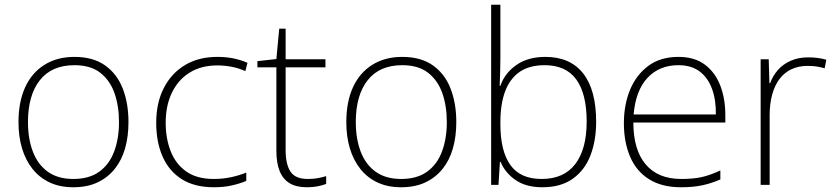

<svg xmlns="http://www.w3.org/2000/svg" viewBox="-20 -780 3522 810"><path d="M522 -265Q522 -205 508 -155Q494 -105 464.5 -68Q435 -31 391.5 -10.5Q348 10 289 10Q233 10 190 -10Q147 -30 117.5 -67Q88 -104 73 -154Q58 -204 58 -265Q58 -350 86 -411.5Q114 -473 167.5 -506.5Q221 -540 294 -540Q373 -540 423.5 -504Q474 -468 498 -406Q522 -344 522 -265ZM98 -265Q98 -194 119 -139.5Q140 -85 182.5 -55Q225 -25 289 -25Q356 -25 398.5 -55.5Q441 -86 461.5 -140.5Q482 -195 482 -265Q482 -333 463 -387Q444 -441 403 -473Q362 -505 294 -505Q198 -505 148 -441.5Q98 -378 98 -265Z M883 10Q801 10 747 -24Q693 -58 666 -119.5Q639 -181 639 -262Q639 -346 671 -408.5Q703 -471 760.5 -505.5Q818 -540 897 -540Q934 -540 965.5 -533.5Q997 -527 1024 -515L1015 -480Q986 -493 956 -498.5Q926 -504 897 -504Q829 -504 780.5 -474Q732 -444 705.5 -389.5Q679 -335 679 -262Q679 -195 700.5 -141Q722 -87 766.5 -56Q811 -25 882 -25Q920 -25 955 -32.5Q990 -40 1019 -52V-17Q994 -6 959.5 2Q925 10 883 10Z M1278 -25Q1302 -25 1321 -28.5Q1340 -32 1356 -37V-4Q1340 2 1320 6Q1300 10 1275 10Q1229 10 1201 -7.5Q1173 -25 1159.5 -59Q1146 -93 1146 -143V-496H1066V-522L1146 -531L1158 -659H1185V-530H1353V-496H1185V-146Q1185 -87 1205.5 -56Q1226 -25 1278 -25Z M1905 -265Q1905 -205 1891 -155Q1877 -105 1847.5 -68Q1818 -31 1774.5 -10.5Q1731 10 1672 10Q1616 10 1573 -10Q1530 -30 1500.5 -67Q1471 -104 1456 -154Q1441 -204 1441 -265Q1441 -350 1469 -411.5Q1497 -473 1550.5 -506.5Q1604 -540 1677 -540Q1756 -540 1806.5 -504Q1857 -468 1881 -406Q1905 -344 1905 -265ZM1481 -265Q1481 -194 1502 -139.5Q1523 -85 1565.5 -55Q1608 -25 1672 -25Q1739 -25 1781.5 -55.5Q1824 -86 1844.5 -140.5Q1865 -195 1865 -265Q1865 -333 1846 -387Q1827 -441 1786 -473Q1745 -505 1677 -505Q1581 -505 1531 -441.5Q1481 -378 1481 -265Z M2091 -535Q2091 -509 2090 -475Q2089 -441 2088 -418H2091Q2109 -471 2158 -505.5Q2207 -540 2281 -540Q2385 -540 2440 -470.5Q2495 -401 2495 -266Q2495 -187 2471 -124.5Q2447 -62 2396.5 -26Q2346 10 2268 10Q2199 10 2155 -20.5Q2111 -51 2092 -97H2089L2083 0H2052V-760H2091ZM2278 -505Q2213 -505 2172 -476.5Q2131 -448 2111 -394.5Q2091 -341 2091 -265V-256Q2091 -143 2133 -84Q2175 -25 2265 -25Q2359 -25 2407 -88Q2455 -151 2455 -267Q2455 -385 2411 -445Q2367 -505 2278 -505Z M2842 -540Q2910 -540 2953.5 -507.5Q2997 -475 3018.5 -419.5Q3040 -364 3040 -294V-263H2652Q2652 -148 2704 -86.5Q2756 -25 2854 -25Q2903 -25 2938.5 -32.5Q2974 -40 3019 -61V-23Q2980 -6 2941.5 2Q2903 10 2853 10Q2772 10 2718 -24Q2664 -58 2638 -119.5Q2612 -181 2612 -260Q2612 -338 2638 -401Q2664 -464 2715 -502Q2766 -540 2842 -540ZM2842 -505Q2762 -505 2712 -452Q2662 -399 2653 -297H3000Q3001 -359 2983.5 -406Q2966 -453 2931 -479Q2896 -505 2842 -505Z M3389 -538Q3411 -538 3430 -535.5Q3449 -533 3466 -528L3459 -492Q3441 -497 3425 -499.5Q3409 -502 3387 -502Q3348 -502 3318 -487.5Q3288 -473 3268 -446Q3248 -419 3237.5 -380.5Q3227 -342 3227 -295V0H3189V-530H3223L3226 -429H3229Q3240 -460 3261.5 -484.5Q3283 -509 3315.5 -523.5Q3348 -538 3389 -538Z"/></svg>

Font: Noto Sans Hebrew ExtraLight
Style: Regular
Weight: 250
Designer: Monotype Design Team
Foundry: Monotype Imaging Inc.
Version: Version 2.003